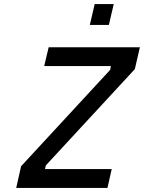

<svg xmlns="http://www.w3.org/2000/svg" viewBox="-20 -927 710 947"><path d="M220 -694H670L645 -586L206 -111L202 -93H531L510 0H60L84 -107L523 -582L527 -601H198ZM447 -907H541L517 -804H423Z"/></svg>

Font: Panefresco 600wt
Style: Italic
Weight: 600
Foundry: Campivisivi & Chank Co
Version: Version 1.000